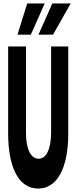

<svg xmlns="http://www.w3.org/2000/svg" viewBox="-20 -1068 440 1108"><path d="M27 -300C27 -99 89 20 200 20C311 20 374 -99 374 -300V-800H275V-306C275 -209 248 -152 203 -152C158 -152 130 -207 130 -300V-800H27ZM158 -868 238 -1048H137L81 -868ZM286 -868 388 -1048H282L202 -868Z"/></svg>

Font: Yard Headline
Style: Regular
Weight: 400
Monospace: yes
Designer: Roman Shamin
Foundry: Evil Martians
Version: Version 1.000